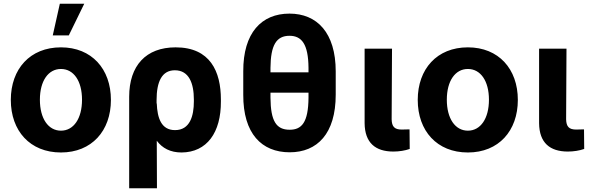

<svg xmlns="http://www.w3.org/2000/svg" viewBox="-20 -807 3159 1030"><path d="M307 11C472 11 575 -105 575 -271C575 -437 472 -553 307 -553C141 -553 38 -437 38 -271C38 -105 141 11 307 11ZM194 -272C194 -373 239 -437 307 -437C375 -437 420 -373 420 -272C420 -171 375 -106 307 -106C239 -106 194 -171 194 -272ZM263 -617H349L432 -787H301Z M673 -288V203H822L821 -52C851 -12 894 11 954 11C1090 10 1166 -96 1165 -263V-273C1165 -423 1108 -553 922 -553C763 -553 673 -455 673 -288ZM820 -252V-270C820 -368 848 -430 918 -430C994 -430 1020 -360 1020 -273V-263C1020 -185 999 -109 919 -109C845 -109 824 -174 821 -252Z M1781 -299V-424C1781 -632 1680 -734 1533 -734C1383 -734 1284 -631 1285 -424V-299C1284 -90 1384 10 1534 10C1682 10 1781 -90 1781 -299ZM1431 -283V-310H1635V-283C1634 -149 1598 -111 1534 -111C1462 -111 1432 -157 1431 -283ZM1431 -419V-443C1432 -564 1462 -615 1533 -615C1598 -615 1634 -571 1635 -443V-419Z M1936 -546V-146C1937 -41 1994 6 2090 6C2121 6 2153 1 2178 -8L2177 -113C2166 -113 2156 -112 2135 -112C2096 -112 2082 -128 2081 -167L2083 -546Z M2490 11C2655 11 2758 -105 2758 -271C2758 -437 2655 -553 2490 -553C2324 -553 2221 -437 2221 -271C2221 -105 2324 11 2490 11ZM2377 -272C2377 -373 2422 -437 2490 -437C2558 -437 2603 -373 2603 -272C2603 -171 2558 -106 2490 -106C2422 -106 2377 -171 2377 -272Z M2872 -546V-146C2873 -41 2930 6 3026 6C3057 6 3089 1 3114 -8L3113 -113C3102 -113 3092 -112 3071 -112C3032 -112 3018 -128 3017 -167L3019 -546Z"/></svg>

Font: Wafeq
Style: Bold
Weight: 700
Designer: Rasmus Andersson & Azza Alameddine
Foundry: Google & TypeTogether
Version: Version 3.000;FEAKit 1.0